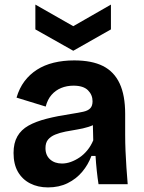

<svg xmlns="http://www.w3.org/2000/svg" viewBox="-20 -802 625 836"><path d="M189 14Q145 14 111 -3.5Q77 -21 58 -54Q39 -87 39 -136Q39 -179 55.5 -208Q72 -237 104 -255Q136 -273 183 -285Q230 -297 290 -306Q322 -311 342.5 -315.5Q363 -320 373 -330.5Q383 -341 383 -361Q383 -389 363 -409Q343 -429 300 -429Q271 -429 246.5 -419Q222 -409 204.5 -389Q187 -369 179 -338L52 -377Q64 -418 86.5 -448Q109 -478 141 -498.5Q173 -519 214 -529Q255 -539 303 -539Q380 -539 428.5 -514.5Q477 -490 501 -438.5Q525 -387 525 -306V-216Q525 -181 526.5 -145Q528 -109 530.5 -72.5Q533 -36 536 0H409Q405 -25 401.5 -57.5Q398 -90 396 -123H378Q364 -85 338 -54Q312 -23 274.5 -4.5Q237 14 189 14ZM250 -90Q269 -90 288.5 -97Q308 -104 326.5 -116.5Q345 -129 360.5 -148Q376 -167 386 -191L384 -275L407 -270Q389 -257 365 -249.5Q341 -242 315.5 -238Q290 -234 265 -229Q240 -224 220.5 -216Q201 -208 189.5 -194.5Q178 -181 178 -157Q178 -126 198 -108Q218 -90 250 -90ZM134 -782 299 -688 463 -782V-674L299 -581L134 -674Z"/></svg>

Font: Bricolage Grotesque
Style: Bold
Weight: 700
Designer: Mathieu Triay
Foundry: Atelier Triay
Version: Version 1.001;gftools[0.9.33.dev8+g029e19f]